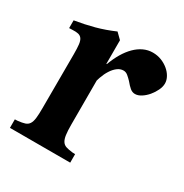

<svg xmlns="http://www.w3.org/2000/svg" viewBox="-121 -582 650 679"><g transform="rotate(30 204.0 -242.5)"><path d="M191.4 -119.1Q191.4 -92.8 193.6 -77.1Q195.8 -61.5 201.4 -52.7Q207 -43.9 217 -40.5Q227.1 -37.1 243.7 -35.2L255.4 -34.7V0H9.3V-34.7L20.5 -35.2Q38.1 -37.1 48.6 -40.5Q59.1 -43.9 64.7 -52.5Q70.3 -61 72.3 -76.4Q74.2 -91.8 74.2 -118.2L74.7 -338.9Q74.7 -363.3 73 -377.7Q71.3 -392.1 65.9 -399.7Q60.5 -407.2 51 -409.4Q41.5 -411.6 25.4 -410.6L14.2 -410.2V-441.9Q55.7 -448.7 93 -458.7Q130.4 -468.8 168.5 -485.4L191.4 -462.9ZM193.4 -366.7Q203.1 -393.1 215.8 -414.6Q228.5 -436 243.9 -451.4Q259.3 -466.8 277.1 -475.1Q294.9 -483.4 314.5 -483.4Q333 -483.4 349.4 -477.1Q365.7 -470.7 378.4 -460.2Q391.1 -449.7 398.4 -436.5Q405.8 -423.3 405.8 -409.7Q405.8 -396.5 398.7 -381.6Q391.6 -366.7 380.9 -354Q370.1 -341.3 357.2 -333Q344.2 -324.7 332 -324.7Q320.8 -324.7 311.5 -332.5Q302.2 -340.3 291 -354Q282.7 -362.8 274.4 -369.6Q266.1 -376.5 256.3 -376.5Q243.2 -376.5 231.7 -367.7Q220.2 -358.9 211.2 -344.7Q202.1 -330.6 195.6 -312Q189 -293.5 185.5 -274.4L178.7 -366.2Z"/></g></svg>

Font: Varendra
Style: Regular
Weight: 700
Designer: Jacob Thomas
Foundry: Bangla Type Foundry
Version: Version 1.008